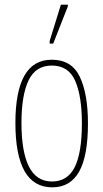

<svg xmlns="http://www.w3.org/2000/svg" viewBox="-20 -793 443 823"><path d="M357 -264Q357 -124 319 -57Q281 10 204 10Q46 10 46 -266Q46 -400 84.5 -468.5Q123 -537 202 -537Q287 -537 322 -464Q357 -391 357 -264ZM72 -266Q72 -143 104 -79Q136 -15 203 -15Q269 -15 300 -76Q331 -137 331 -265Q331 -380 302.5 -446Q274 -512 202 -512Q133 -512 102.5 -448.5Q72 -385 72 -266ZM193 -606V-618L241 -773H271V-766L208 -606Z"/></svg>

Font: Noto Sans ExtraCondensed Thin
Style: Regular
Weight: 100
Width: 2
Designer: Monotype Design Team
Foundry: Monotype Imaging Inc.
Version: Version 2.013; ttfautohint (v1.8.4.7-5d5b)